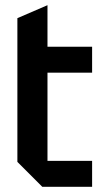

<svg xmlns="http://www.w3.org/2000/svg" viewBox="-20 -720 395 740"><path d="M47 -650 163 -700V-540H335V-440H163V-100H335V0H143L47 -96Z"/></svg>

Font: Tektur SemiCondensed Medium
Style: Regular
Weight: 500
Width: 4
Designer: Adam Jagosz
Foundry: Adam Jagosz
Version: Version 1.005;gftools[0.9.30]